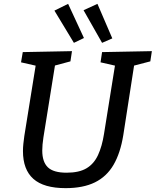

<svg xmlns="http://www.w3.org/2000/svg" viewBox="-20 -965 807 995"><path d="M320 10Q207 10 153 -38Q99 -86 99 -182Q99 -200 101 -219.5Q103 -239 106 -260L167 -639L177 -622L89 -642L98 -695L353 -700L345 -647L252 -622L267 -639L205 -253Q202 -234 200.5 -216.5Q199 -199 199 -185Q199 -126 228 -98Q257 -70 325 -70Q390 -70 428.5 -93Q467 -116 488 -161.5Q509 -207 519 -271L578 -639L589 -622L501 -642L509 -695L767 -700L759 -647L663 -622L677 -639L619 -265Q604 -172 568.5 -111Q533 -50 472 -20Q411 10 320 10ZM363 -743 262 -910 333 -945 415 -768ZM509 -743 413 -912 485 -945 562 -766Z"/></svg>

Font: Bitter Thin Medium
Style: Italic
Weight: 500
Italic angle: -9°
Version: Version 3.021